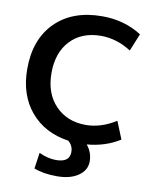

<svg xmlns="http://www.w3.org/2000/svg" viewBox="-101 -817 904 1114"><g transform="rotate(10 351.0 -260.0)"><path d="M34.2 -365.2Q34.2 -539.1 135.3 -639.6Q236.3 -740.2 411.1 -740.2Q542 -740.2 643.6 -674.8L601.6 -572.3Q515.6 -627 423.8 -627Q310.5 -627 243.7 -556.6Q176.8 -486.3 176.8 -365.7Q176.8 -245.1 245.6 -173.8Q314.5 -102.5 423.8 -102.5Q513.7 -102.5 601.6 -158.2L643.6 -54.7Q558.6 -1 450.2 7.8Q484.4 49.8 484.4 102.1Q484.4 154.3 437 187Q389.6 219.7 311 219.7Q232.4 219.7 175.8 198.2L189.5 103.5Q241.2 127.9 290 127.9Q370.1 127.9 370.1 67.4Q370.1 29.3 340.8 4.9Q199.2 -15.6 116.7 -113.8Q34.2 -211.9 34.2 -365.2Z"/></g></svg>

Font: GenEi M Gothic v2 Bold
Style: Regular
Weight: 700
Version: Version 2.0